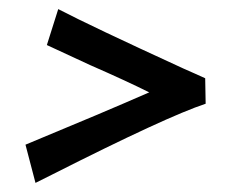

<svg xmlns="http://www.w3.org/2000/svg" viewBox="-20 -435 520 422"><path d="M432 -207Q347 -179 94 -51L58 -33L36 -117Q210 -189 308 -232Q258 -257 178 -292L83 -336L108 -415Q179 -378 384 -284Q398 -278 410 -272.5Q422 -267 431 -263Z"/></svg>

Font: Charmonman
Style: Bold
Weight: 700
Designer: Ekaluck Peanpanawate
Foundry: Cadson Demak Co.,Ltd.
Version: Version 1.000; ttfautohint (v1.6)